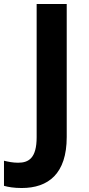

<svg xmlns="http://www.w3.org/2000/svg" viewBox="-94 -734 445 964"><path d="M15 210C149 210 241 138 241 -46V-714H90V-45C90 60 50 83 -3 83C-30 83 -53 78 -74 73V199C-53 205 -24 210 15 210Z"/></svg>

Font: Noto Traditional Nushu
Style: Bold
Weight: 700
Designer: LIU Zhao
Foundry: LiuZhao Studio
Version: Version 2.003